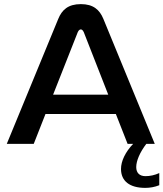

<svg xmlns="http://www.w3.org/2000/svg" viewBox="-20 -699 794 933"><path d="M263 -607 13 0H144L201 -145H543L600 0H627C589 40 568 84 568 122C568 181 610 214 686 214C708 214 732 210 754 201V142C732 152 709 157 687 157C658 157 642 141 642 113C642 82 660 41 691 0H732L482 -608C464 -651 434 -679 373 -679C311 -679 281 -651 263 -607ZM238 -239 358 -543C363 -554 369 -556 373 -556C376 -556 382 -554 387 -543L506 -239Z"/></svg>

Font: LT Wave Medium
Style: Regular
Weight: 500
Designer: Daniel Lyons
Version: Version 2.5 (Glyphs App)